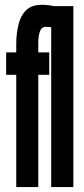

<svg xmlns="http://www.w3.org/2000/svg" viewBox="-20 -760 343 780"><path d="M46 0V-456H5V-547H46V-579.5Q46 -623.5 55 -660.2Q64 -697 86.5 -718.8Q109 -740.5 149.5 -740.5Q164 -740.5 178 -738.8Q192 -737 198.5 -735H278V0H188V-649Q183.5 -650 178.5 -650.5Q173.5 -651 166.5 -651Q148.5 -651 142 -631.8Q135.5 -612.5 135.5 -588V-547H180V-456H135.5V0Z"/></svg>

Font: League Gothic SemiCondensed
Style: Regular
Weight: 400
Width: 4
Designer: The League of Moveable Type
Version: Version 2.001